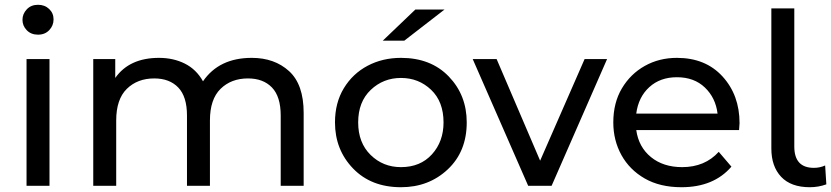

<svg xmlns="http://www.w3.org/2000/svg" viewBox="-20 -777 3476 803"><path d="M187 0H91V-530H187ZM139 -632Q110 -632 92 -650.5Q74 -669 74 -694Q74 -719 92 -738Q110 -757 139 -757Q167 -757 185.5 -739.5Q204 -722 204 -696Q204 -670 186 -651Q168 -632 139 -632Z M1250 0H1154V-294Q1154 -373 1117.5 -411Q1081 -449 1017 -449Q947 -449 902.5 -405.5Q858 -362 858 -273V0H762V-294Q762 -373 725.5 -411Q689 -449 625 -449Q555 -449 510.5 -405.5Q466 -362 466 -273V0H370V-530H462V-451Q521 -535 645 -535Q705 -535 753 -511Q801 -487 829 -437Q896 -535 1033 -535Q1128 -535 1189 -479.5Q1250 -424 1250 -305Z M1657 6Q1532 6 1456.5 -72.5Q1381 -151 1381 -265Q1381 -347 1418 -408Q1455 -469 1517.5 -502Q1580 -535 1657 -535Q1782 -535 1857 -457Q1932 -379 1932 -265Q1932 -143 1852.5 -68.5Q1773 6 1657 6ZM1657 -78Q1738 -78 1786.5 -131.5Q1835 -185 1835 -265Q1835 -352 1783 -401.5Q1731 -451 1657 -451Q1583 -451 1530.5 -401Q1478 -351 1478 -265Q1478 -180 1530 -129Q1582 -78 1657 -78ZM1671 -607H1581L1717 -737H1839Z M2287 0H2189L1957 -530H2057L2239 -105L2425 -530H2519Z M2830 6Q2740 6 2676.5 -30.5Q2613 -67 2579 -128.5Q2545 -190 2545 -265Q2545 -347 2581 -407.5Q2617 -468 2677 -501.5Q2737 -535 2811 -535Q2931 -535 3002 -457Q3073 -379 3073 -262L3071 -233H2641Q2651 -162 2702.5 -120Q2754 -78 2833 -78Q2928 -78 2986 -142L3039 -80Q2965 6 2830 6ZM2981 -302Q2973 -368 2928 -411Q2883 -454 2811 -454Q2741 -454 2695.5 -412.5Q2650 -371 2641 -302Z M3367 6Q3288 6 3247 -37.5Q3206 -81 3206 -156V-742H3302V-164Q3302 -75 3384 -75Q3409 -75 3431 -85L3436 -6Q3403 6 3367 6Z"/></svg>

Font: Argentum Novus
Style: Regular
Weight: 400
Designer: Julieta Ulanovsky
Foundry: Julieta Ulanovsky
Version: Version 7.20;July 27, 2021;FontCreator 13.0.0.2683 64-bit